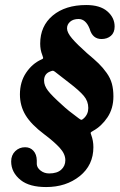

<svg xmlns="http://www.w3.org/2000/svg" viewBox="-20 -737 481 772"><path d="M127.9 -92.3V-76.7Q128.9 -62 143.6 -50.8Q158.2 -39.6 177.7 -39.6Q209.5 -39.6 226.1 -54.7Q242.7 -69.8 242.7 -92.8Q242.7 -118.2 220 -142.8Q197.3 -167.5 158.2 -196.8Q105.5 -236.3 82.8 -273.9Q60.1 -311.5 60.1 -357.4Q60.1 -407.7 85 -444.6Q109.9 -481.4 146 -497.6Q150.9 -499.5 152.3 -501.2Q153.8 -502.9 153.3 -505.6Q152.8 -508.3 149.9 -516.1Q141.6 -536.6 141.6 -561.5Q141.6 -632.3 192.1 -674.6Q242.7 -716.8 326.7 -716.8Q382.3 -716.8 411.6 -691.4Q440.9 -666 440.9 -630.4Q440.9 -606 426 -593Q411.1 -580.1 388.2 -580.1Q351.6 -580.1 340.3 -621.6Q324.7 -660.6 295.9 -660.6Q274.4 -660.6 262 -649.7Q249.5 -638.7 249.5 -623Q249.5 -606 269.8 -582.3Q290 -558.6 329.6 -523.4Q359.4 -498.5 376.7 -481.7Q394 -464.8 408.9 -443.8Q423.8 -422.9 429.9 -400.4Q436 -377.9 436 -349.6Q436 -300.8 412.1 -265.1Q388.2 -229.5 354.5 -210.9Q345.7 -206.1 344.7 -203.9Q343.8 -201.7 346.7 -194.8Q355.5 -170.9 355.5 -145.5Q355.5 -72.8 300.5 -28.8Q245.6 15.1 165.5 15.1Q98.6 15.1 63.5 -12.7Q24.9 -43.5 24.9 -87.9Q24.9 -113.3 41.3 -129.2Q57.6 -145 81.1 -145Q101.6 -145 114.5 -130.6Q127.4 -116.2 127.9 -92.3ZM316.9 -261.2Q335 -277.8 335 -302.7Q335 -330.1 317.1 -351.3Q299.3 -372.6 257.8 -404.3Q208.5 -442.4 200.7 -448.7Q195.3 -452.6 192.4 -452.6Q189.5 -452.6 182.1 -449.7Q157.2 -440.4 157.2 -413.1Q157.2 -393.1 172.6 -372.8Q188 -352.5 229.5 -315.4Q252.9 -293 295.9 -261.7Q304.7 -254.9 307.6 -255.1Q310.5 -255.4 316.9 -261.2Z"/></svg>

Font: Cooper*
Style: Bold Italic
Weight: 700
Italic angle: -7°
Designer: Owen Earl
Foundry: indestructible type*
Version: Version 0.001